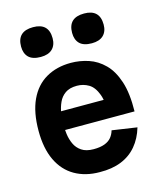

<svg xmlns="http://www.w3.org/2000/svg" viewBox="-109 -793 739 883"><g transform="rotate(-15 260.0 -352.0)"><path d="M55.8 -641.2Q55.8 -713.5 131.8 -713.5Q206 -713.5 206 -641.2Q206 -608.5 187 -590.1Q168 -571.8 131.8 -571.8Q92.8 -571.8 74.2 -590.1Q55.8 -608.5 55.8 -641.2ZM298.8 -641.2Q298.8 -713.5 374.8 -713.5Q449 -713.5 449 -641.2Q449 -608.5 430 -590.1Q411 -571.8 374.8 -571.8Q335.8 -571.8 317.2 -590.1Q298.8 -608.5 298.8 -641.2ZM358.2 -161.8 476.8 -144.2Q462.2 -94.5 432.6 -59.4Q403 -24.2 358.9 -6.6Q314.8 11 256.8 10Q189 10 138.4 -19Q87.8 -48 60.5 -105.2Q33.2 -162.5 33.2 -246Q33.2 -333.8 60.5 -392.5Q87.8 -451.2 138.4 -480.6Q189 -510 256.8 -510Q299.5 -510 340.6 -496.5Q381.8 -483 414.6 -450.2Q447.5 -417.5 466 -361Q484.5 -304.5 482.8 -218.5H364Q367.2 -292.2 352.6 -331.6Q338 -371 312.5 -386Q287 -401 256.8 -401Q222.2 -401 201.4 -386.5Q180.5 -372 169.8 -348.2Q159 -324.5 154.9 -297.6Q150.8 -270.8 150.8 -246Q150.8 -224.5 154.1 -198.9Q157.5 -173.2 167.9 -150.8Q178.2 -128.2 199.5 -113.8Q220.8 -99.2 256.8 -99.2Q288.2 -99.2 309 -107Q329.8 -114.8 341.4 -129Q353 -143.2 358.2 -161.8ZM59.5 -306.5H459.5V-218.5H59.5Z"/></g></svg>

Font: Haskoy
Style: Regular
Weight: 400
Designer: Ertekin Erdin
Foundry: Ertekin Erdin
Version: Version 1.500